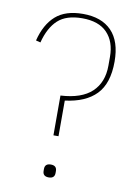

<svg xmlns="http://www.w3.org/2000/svg" viewBox="-82 -763 575 822"><g transform="rotate(10 205.5 -352.5)"><path d="M177 -176V-349Q268 -354 312.5 -396Q357 -438 357 -511V-549Q357 -615 320.5 -653Q284 -691 212 -691Q143 -691 106.5 -657.5Q70 -624 53 -558L33 -563Q51 -635 93.5 -672.5Q136 -710 212 -710Q293 -710 336.5 -665Q380 -620 380 -532Q380 -437 334 -389.5Q288 -342 199 -331V-176ZM188 5Q162 5 162 -19V-27Q162 -51 188 -51Q214 -51 214 -27V-19Q214 5 188 5Z"/></g></svg>

Font: IBM Plex Sans Condensed Thin
Style: Regular
Weight: 100
Width: 3
Designer: Mike Abbink, Paul van der Laan, Pieter van Rosmalen
Foundry: Bold Monday
Version: Version 1.3